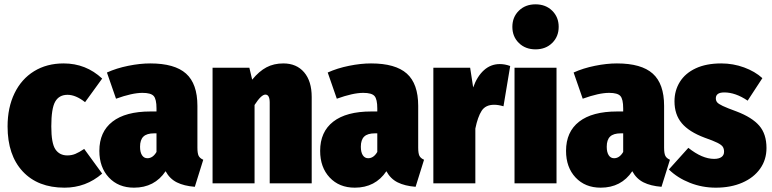

<svg xmlns="http://www.w3.org/2000/svg" viewBox="-20 -847 3567 887"><path d="M452 -484 373 -375Q330 -409 292 -409Q253 -409 235 -377.5Q217 -346 217 -263Q217 -185 236 -157Q255 -129 291 -129Q311 -129 328 -136Q345 -143 369 -159L452 -45Q377 20 278 20Q155 20 85 -55Q15 -130 15 -263Q15 -350 47 -416Q79 -482 137.5 -518Q196 -554 274 -554Q377 -554 452 -484Z M919 -109 880 16Q830 12 797 -4.5Q764 -21 745 -56Q694 20 599 20Q527 20 483 -27Q439 -74 439 -150Q439 -238 499.5 -285Q560 -332 675 -332H703V-346Q703 -389 690 -403.5Q677 -418 638 -418Q591 -418 516 -391L474 -512Q518 -532 572.5 -543Q627 -554 674 -554Q787 -554 839.5 -507Q892 -460 892 -358V-165Q892 -139 897.5 -127.5Q903 -116 919 -109ZM703 -145V-231H692Q658 -231 642.5 -216Q627 -201 627 -169Q627 -144 636 -130Q645 -116 661 -116Q686 -116 703 -145Z M1420 -399V0H1226V-373Q1226 -410 1206 -410Q1187 -410 1156 -362V0H962V-534H1132L1145 -479Q1177 -518 1211 -536Q1245 -554 1289 -554Q1350 -554 1385 -513Q1420 -472 1420 -399Z M1939 -109 1900 16Q1850 12 1817 -4.5Q1784 -21 1765 -56Q1714 20 1619 20Q1547 20 1503 -27Q1459 -74 1459 -150Q1459 -238 1519.5 -285Q1580 -332 1695 -332H1723V-346Q1723 -389 1710 -403.5Q1697 -418 1658 -418Q1611 -418 1536 -391L1494 -512Q1538 -532 1592.5 -543Q1647 -554 1694 -554Q1807 -554 1859.5 -507Q1912 -460 1912 -358V-165Q1912 -139 1917.5 -127.5Q1923 -116 1939 -109ZM1723 -145V-231H1712Q1678 -231 1662.5 -216Q1647 -201 1647 -169Q1647 -144 1656 -130Q1665 -116 1681 -116Q1706 -116 1723 -145Z M2337 -542 2306 -356Q2282 -363 2263 -363Q2223 -363 2205 -335Q2187 -307 2176 -253V0H1982V-534H2152L2166 -443Q2184 -494 2215.5 -522.5Q2247 -551 2289 -551Q2313 -551 2337 -542Z M2551 -534V0H2357V-534ZM2561 -723Q2561 -678 2531 -648.5Q2501 -619 2454 -619Q2407 -619 2377 -648.5Q2347 -678 2347 -723Q2347 -768 2377 -797.5Q2407 -827 2454 -827Q2501 -827 2531 -797.5Q2561 -768 2561 -723Z M3075 -109 3036 16Q2986 12 2953 -4.5Q2920 -21 2901 -56Q2850 20 2755 20Q2683 20 2639 -27Q2595 -74 2595 -150Q2595 -238 2655.5 -285Q2716 -332 2831 -332H2859V-346Q2859 -389 2846 -403.5Q2833 -418 2794 -418Q2747 -418 2672 -391L2630 -512Q2674 -532 2728.5 -543Q2783 -554 2830 -554Q2943 -554 2995.5 -507Q3048 -460 3048 -358V-165Q3048 -139 3053.5 -127.5Q3059 -116 3075 -109ZM2859 -145V-231H2848Q2814 -231 2798.5 -216Q2783 -201 2783 -169Q2783 -144 2792 -130Q2801 -116 2817 -116Q2842 -116 2859 -145Z M3502 -486 3434 -382Q3378 -420 3326 -420Q3306 -420 3296.5 -413Q3287 -406 3287 -393Q3287 -382 3293 -374.5Q3299 -367 3319 -357.5Q3339 -348 3383 -332Q3454 -305 3487.5 -266.5Q3521 -228 3521 -163Q3521 -109 3491.5 -67.5Q3462 -26 3409 -3Q3356 20 3287 20Q3224 20 3167 -2.5Q3110 -25 3070 -64L3160 -164Q3224 -113 3279 -113Q3301 -113 3313 -121.5Q3325 -130 3325 -146Q3325 -160 3319 -169Q3313 -178 3294 -187.5Q3275 -197 3235 -211Q3163 -238 3129.5 -278Q3096 -318 3096 -379Q3096 -429 3121 -469Q3146 -509 3194.5 -531.5Q3243 -554 3312 -554Q3367 -554 3417.5 -535.5Q3468 -517 3502 -486Z"/></svg>

Font: Fira Sans Condensed Black
Style: Regular
Weight: 900
Width: 3
Designer: Carrois Corporate & Edenspiekermann AG
Foundry: Carrois Corporate GbR & Edenspiekermann AG
Version: Version 4.203